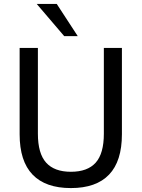

<svg xmlns="http://www.w3.org/2000/svg" viewBox="-20 -949 722 978"><path d="M341 9Q212 9 146 -59.5Q80 -128 80 -265V-705H173V-268Q173 -167 215 -120.5Q257 -74 341 -74Q426 -74 467.5 -120.5Q509 -167 509 -268V-705H601V-265Q601 -128 535.5 -59.5Q470 9 341 9ZM307 -765 167 -929H269L376 -765Z"/></svg>

Font: Nunito Sans 10pt SemiCondensed Medium
Style: Regular
Weight: 500
Width: 4
Designer: Vernon Adams
Foundry: Vernon Adams
Version: Version 3.101;gftools[0.9.27]